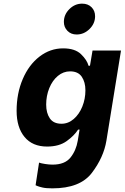

<svg xmlns="http://www.w3.org/2000/svg" viewBox="-20 -806 683 1052"><path d="M175 209 194 85Q205 89 227 92.5Q249 96 268 96Q335 96 366 57.5Q397 19 406 -35L416 -96H408Q387 -63 345.5 -33Q304 -3 238 -3Q158 -3 114.5 -55.5Q71 -108 71 -199Q71 -294 104.5 -372.5Q138 -451 196.5 -496Q255 -541 326 -541Q391 -541 424 -509Q457 -477 465 -446H473L487 -529H643L563 -35Q548 56 483.5 141Q419 226 267 226Q232 226 213 221.5Q194 217 185.5 213.5Q177 210 175 209ZM448 -311Q448 -356 428 -385.5Q408 -415 364 -415Q327 -415 297 -390Q267 -365 250 -323Q233 -281 233 -233Q233 -187 253 -157.5Q273 -128 317 -128Q354 -128 384 -154Q414 -180 431 -222Q448 -264 448 -311ZM330 -686Q330 -726 360 -756Q390 -786 430 -786Q462 -786 481.5 -766.5Q501 -747 501 -717Q501 -677 470.5 -647Q440 -617 400 -617Q369 -617 349.5 -637Q330 -657 330 -686Z"/></svg>

Font: Be Vietnam ExtraBold
Style: Italic
Weight: 800
Italic angle: -9.778°
Designer: Gabriel Lam
Foundry: TypeRant
Version: Version 3.000